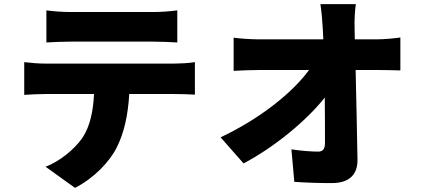

<svg xmlns="http://www.w3.org/2000/svg" viewBox="-20 -832 2040 927"><path d="M720 -631C758 -631 799 -629 836 -627V-782C799 -777 757 -774 720 -774H320C286 -774 238 -777 204 -782V-627C237 -629 285 -631 320 -631ZM198 -525C167 -525 128 -528 97 -532V-374C125 -376 169 -378 198 -378H434C430 -298 416 -223 377 -165C337 -109 267 -52 200 -27L342 75C433 29 511 -52 545 -123C579 -191 598 -275 604 -378H822C852 -378 894 -377 921 -375V-532C893 -527 843 -525 822 -525Z M1693 -642 1692 -700C1691 -734 1693 -778 1698 -812H1527C1533 -773 1536 -732 1538 -700L1541 -642H1229C1193 -642 1136 -646 1108 -650V-490C1145 -492 1195 -494 1233 -494H1472C1392 -384 1234 -258 1045 -169L1156 -43C1302 -120 1458 -247 1548 -361C1549 -277 1549 -201 1549 -142C1549 -113 1539 -100 1516 -100C1484 -100 1431 -104 1387 -111L1401 46C1462 50 1516 52 1582 52C1667 52 1707 10 1706 -61C1704 -201 1700 -351 1697 -494H1808C1836 -494 1877 -493 1913 -492V-651C1887 -647 1835 -642 1799 -642Z"/></svg>

Font: Noto Sans T Chinese Black
Style: Bold
Weight: 900
Designer: Ryoko NISHIZUKA (kana & ideographs); Paul D. Hunt (Latin, Greek & Cyrillic); Wenlong ZHANG (bopomofo); Sandoll Communica
Foundry: Adobe Systems Incorporated
Version: Version 1.000;PS 1;hotconv 1.0.78;makeotf.lib2.5.61930